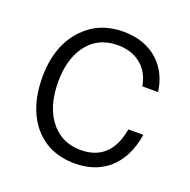

<svg xmlns="http://www.w3.org/2000/svg" viewBox="-103 -633 738 747"><g transform="rotate(20 266.0 -259.5)"><path d="M492 -358H427Q417 -414 379 -445Q341 -476 283 -476Q199 -476 153 -411Q113 -354 113 -263Q113 -155 166 -95Q212 -43 285 -43Q409 -43 433 -182H495Q479 -82 417 -30Q362 14 282 14Q168 14 104 -69Q49 -142 49 -258Q49 -391 123 -467Q187 -533 286 -533Q376 -533 433 -480Q482 -433 492 -358Z"/></g></svg>

Font: Almarai Light
Style: Regular
Weight: 300
Designer: Boutros International 2019
Foundry: Created by Boutros International 2019
Version: Version 1.10